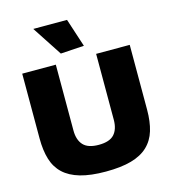

<svg xmlns="http://www.w3.org/2000/svg" viewBox="-141 -1117 1111 1242"><g transform="rotate(-15 414.0 -496.5)"><path d="M329 -803 198 -1003H424L486 -813ZM414 10Q312 10 243 -10Q174 -30 132 -69.5Q90 -109 72 -168.5Q54 -228 54 -308V-742H279V-301Q279 -238 310.5 -203.5Q342 -169 414 -169Q487 -169 518 -203.5Q549 -238 549 -301V-742H774V-308Q774 -228 756 -168.5Q738 -109 696 -69Q654 -29 585 -9.5Q516 10 414 10Z"/></g></svg>

Font: Plata Sans Black
Style: Regular
Weight: 900
Designer: Pablo Impallari, Andres Torresi, & Cristiano Sobral
Foundry: Pablo Impallari, Andres Torresi, & Cristiano Sobral
Version: Version 1.00;December 28, 2019;FontCreator 12.0.0.2547 64-bi